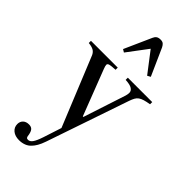

<svg xmlns="http://www.w3.org/2000/svg" viewBox="-339 -925 1252 1252"><g transform="rotate(45 287.0 -298.5)"><path d="M325 -144H320L198 -460C192.7 -474 190 -484 190 -490C190 -496.7 194.3 -501.3 203 -504C211.7 -506.7 229.3 -508.7 256 -510V-530H9V-510C29 -508 44.3 -504 55 -498C65.7 -492 74 -482.7 80 -470L275 8L234 134C224 164 214.5 185.3 205.5 198C196.5 210.7 186.3 217 175 217C168.3 217 163.7 215.2 161 211.5C158.3 207.8 156.3 199.7 155 187C151.7 170.3 146.5 158.5 139.5 151.5C132.5 144.5 122.3 141 109 141C91.7 141 78 145.8 68 155.5C58 165.2 53 177.7 53 193C53 213 60.5 229.2 75.5 241.5C90.5 253.8 110.3 260 135 260C152.3 260 168.3 257.2 183 251.5C197.7 245.8 210 237.3 220 226C228 218 236 207.2 244 193.5C252 179.8 259.7 162.3 267 141L462 -430C466.7 -443.3 471.5 -454.5 476.5 -463.5C481.5 -472.5 488 -479.8 496 -485.5C504 -491.2 514.2 -495.8 526.5 -499.5C538.8 -503.2 554.7 -506.7 574 -510V-530H349V-510C377 -508.7 396.8 -504.2 408.5 -496.5C420.2 -488.8 426 -479 426 -467C426 -456.3 423.7 -444.3 419 -431ZM325 -857C312.3 -857 302.5 -854.5 295.5 -849.5C288.5 -844.5 283 -837.3 279 -828L195 -640L215 -628L321 -769L429 -628L451 -640L367 -828C362.3 -837.3 357 -844.5 351 -849.5C345 -854.5 336.3 -857 325 -857Z"/></g></svg>

Font: Libre Caslon Text
Style: Regular
Weight: 400
Designer: Pablo Impallari, Rodrigo Fuenzalida
Foundry: Pablo Impallari, Rodrigo Fuenzalida
Version: Version 1.000; ttfautohint (v0.93) -l 8 -r 50 -G 200 -x 14 -